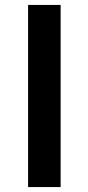

<svg xmlns="http://www.w3.org/2000/svg" viewBox="-20 -759 359 779"><path d="M94 0V-739H226V0Z"/></svg>

Font: Noto Sans SC SemiBold
Style: Regular
Weight: 600
Designer: Ryoko NISHIZUKA 西塚涼子 (kana, bopomofo & ideographs); Paul D. Hunt (Latin, Greek & Cyrillic); Sandoll Communications 산돌커뮤니
Foundry: Adobe
Version: Version 2.004-H2;hotconv 1.0.118;makeotfexe 2.5.65603